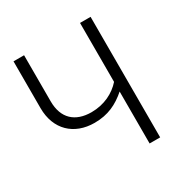

<svg xmlns="http://www.w3.org/2000/svg" viewBox="-159 -815 912 945"><g transform="rotate(-30 297.0 -342.5)"><path d="M423 -685V-350C385 -307 326 -276 253 -276C161 -276 105 -326 105 -423V-685H45V-419C45 -297 124 -223 240 -223C317 -223 371 -250 423 -295V0H483V-685Z"/></g></svg>

Font: FiraGO Light
Style: Regular
Weight: 300
Designer: bBox Type
Foundry: bBox Type GmbH
Version: Version 1.001;PS 001.001;hotconv 1.0.88;makeotf.lib2.5.64775